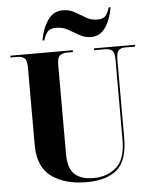

<svg xmlns="http://www.w3.org/2000/svg" viewBox="-62 -987 841 1048"><g transform="rotate(-5 359.0 -463.0)"><path d="M369 10Q482 10 538.5 -40.5Q595 -91 595 -213V-640Q595 -683 609 -693.5Q623 -704 638 -704H698V-714H473V-704H533Q556 -704 570.5 -694Q585 -684 585 -644V-206Q585 -96 534.5 -52.5Q484 -9 409 -9Q343 -9 307 -41Q271 -73 271 -155V-641Q271 -682 286.5 -693Q302 -704 324 -704H357V-714H15V-704H52Q74 -704 89.5 -694Q105 -684 105 -643V-218Q105 -95 179 -42.5Q253 10 369 10ZM463 -777Q514 -777 543.5 -821.5Q573 -866 583 -930H573Q562 -895 548 -882Q534 -869 505 -869Q472 -869 443.5 -886Q415 -903 386 -919.5Q357 -936 321 -936Q269 -936 238 -890Q207 -844 197 -781H207Q218 -815 232 -829.5Q246 -844 277 -844Q312 -844 341.5 -827.5Q371 -811 400 -794Q429 -777 463 -777Z"/></g></svg>

Font: Noto Serif Display SemiCondensed Extra
Style: Regular
Weight: 800
Width: 4
Designer: Monotype Design Team
Foundry: Monotype Imaging Inc.
Version: Version 1.900